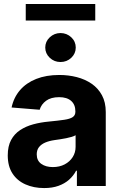

<svg xmlns="http://www.w3.org/2000/svg" viewBox="-20 -926 591 956"><path d="M199.8 10.4Q147.8 10.4 106.6 -8Q65.4 -26.3 42 -62.4Q18.6 -98.5 18.6 -152.3Q18.6 -198 35.1 -228.7Q51.6 -259.4 80.4 -278.3Q109.2 -297.2 145.9 -307.1Q182.7 -317 223.4 -320.7Q270.9 -325.3 299.9 -329.6Q328.8 -333.9 342 -342.9Q355.3 -352 355.3 -369.3V-371.7Q355.3 -405.2 334.2 -423.7Q313.1 -442.2 274.6 -442.2Q233.8 -442.2 209.6 -424.4Q185.4 -406.6 177.5 -379.5L37.7 -390.8Q48.3 -440.6 79.5 -477Q110.7 -513.3 160.3 -533Q209.9 -552.7 275.2 -552.7Q320.6 -552.7 362.1 -542.1Q403.6 -531.4 436.2 -509.1Q468.8 -486.7 487.7 -451.7Q506.6 -416.7 506.6 -368.2V0H362.9V-76H359Q345.7 -50.5 323.8 -31.1Q301.9 -11.7 271.1 -0.7Q240.3 10.4 199.8 10.4ZM243 -94.1Q276.4 -94.1 301.9 -107.5Q327.4 -120.9 341.9 -143.7Q356.4 -166.5 356.4 -194.9V-252.7Q349.6 -248.4 337.2 -244.6Q324.8 -240.8 309.5 -237.8Q294.2 -234.8 279.2 -232.5Q264.1 -230.3 251.8 -228.5Q224.9 -224.7 204.9 -216.1Q185 -207.4 173.9 -193.1Q162.9 -178.8 162.9 -157.4Q162.9 -126.3 185.4 -110.2Q207.9 -94.1 243 -94.1ZM281.2 -617.2Q250.1 -617.2 227.7 -638.3Q205.4 -659.5 205.3 -689.1Q205.4 -719.2 227.7 -740.2Q250.1 -761.2 281.2 -761.5Q312.7 -761.2 335 -740.2Q357.2 -719.2 357.2 -689.1Q357.2 -659.5 335 -638.3Q312.7 -617.2 281.2 -617.2ZM454.3 -906.1V-823.6H108.2V-906.1Z"/></svg>

Font: Inter Tight
Style: Regular
Weight: 400
Designer: Rasmus Andersson
Foundry: rsms
Version: Version 3.002